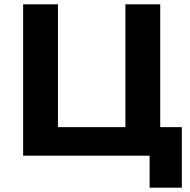

<svg xmlns="http://www.w3.org/2000/svg" viewBox="-20 -720 881 888"><path d="M721 -132V-700H560V-132H248V-700H87V0H672V148H821V-132Z"/></svg>

Font: Talent SemiBold
Style: Bold
Weight: 700
Designer: Mike Powis
Version: Version 1.001;hotconv 1.0.109;makeotfexe 2.5.65596